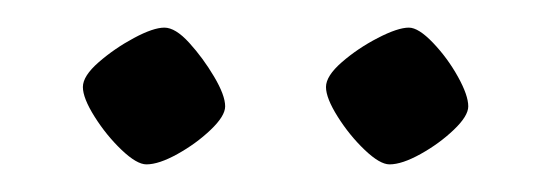

<svg xmlns="http://www.w3.org/2000/svg" viewBox="-20 -718 399 139"><path d="M262 -599Q255 -599 244 -609.5Q233 -620 224.5 -633.5Q216 -647 216 -655Q216 -663 227.5 -673Q239 -683 253.5 -690.5Q268 -698 276 -698Q283 -698 293.5 -687Q304 -676 311.5 -662.5Q319 -649 319 -641Q319 -634 308.5 -624Q298 -614 284.5 -606.5Q271 -599 262 -599ZM86 -599Q79 -599 68 -609.5Q57 -620 48.5 -633.5Q40 -647 40 -655Q40 -663 51.5 -673Q63 -683 77 -690.5Q91 -698 99 -698Q107 -698 117 -687Q127 -676 135 -662.5Q143 -649 143 -641Q143 -634 132.5 -624Q122 -614 108.5 -606.5Q95 -599 86 -599Z"/></svg>

Font: Texturina 72pt ExtraLight
Style: Regular
Weight: 200
Designer: Guillermo Torres Carreño
Foundry: Omnibus-Type
Version: Version 1.002; ttfautohint (v1.8.3)